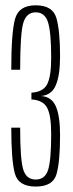

<svg xmlns="http://www.w3.org/2000/svg" viewBox="-20 -699 274 724"><path d="M114.5 4.5Q49.5 4.5 36 -44.8Q22.5 -94 22.5 -217.5H56Q56 -96.5 67.8 -59.2Q79.5 -22 114.5 -22Q150 -22 161.5 -58.8Q173 -95.5 173 -194Q173 -264.5 157.5 -293Q142 -321.5 98.5 -324V-349.5Q142.5 -352 157.8 -381.2Q173 -410.5 173 -481Q173 -576.5 161.2 -614.5Q149.5 -652.5 114.5 -652.5Q80.5 -652.5 68.2 -613.8Q56 -575 56 -436H22.5Q22.5 -576.5 36.8 -627.8Q51 -679 114.5 -679Q179 -679 192.8 -630.5Q206.5 -582 206.5 -486.5Q206.5 -415.5 190.5 -377.8Q174.5 -340 134.5 -337Q175 -334.5 190.8 -297.5Q206.5 -260.5 206.5 -189.5Q206.5 -88.5 193 -42Q179.5 4.5 114.5 4.5Z"/></svg>

Font: Anybody Condensed ExtraLight
Style: Regular
Weight: 200
Width: 3
Designer: Tyler Finck
Foundry: Etcetera Type Company
Version: Version 1.010; ttfautohint (v1.8.3) -l 8 -r 50 -G 200 -x 14 